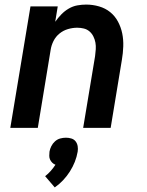

<svg xmlns="http://www.w3.org/2000/svg" viewBox="-20 -558 640 838"><path d="M25 0 113 -530H232L221 -463Q233 -480 247.5 -495Q262 -510 280 -520.5Q298 -531 317.5 -534.5Q337 -538 356 -538Q385 -538 412.5 -530Q440 -522 461 -505Q482 -488 495 -463.5Q508 -439 513.5 -412Q519 -385 518 -355.5Q517 -326 512 -297L463 0H343L395 -313Q397 -328 398 -343Q399 -358 396.5 -372Q394 -386 387.5 -399Q381 -412 370.5 -421Q360 -430 346 -433.5Q332 -437 317 -437Q297 -437 276.5 -431Q256 -425 239.5 -411.5Q223 -398 213.5 -379Q204 -360 201 -340L145 0ZM219 260 177 211Q190 201 201.5 188Q213 175 222 161Q214 158 208 152Q202 146 198.5 138.5Q195 131 195 122Q195 113 196 104Q198 92 204 80Q210 68 220 59Q230 50 242.5 46.5Q255 43 268 43Q280 43 291.5 46.5Q303 50 310 59Q317 68 319 80Q321 92 319 104Q315 127 306.5 148.5Q298 170 285 190.5Q272 211 255.5 228.5Q239 246 219 260Z"/></svg>

Font: Iosevka Curly Extended
Style: Bold Italic
Weight: 700
Width: 7
Italic angle: -9°
Monospace: yes
Designer: Belleve Invis
Foundry: Belleve Invis
Version: Version 11.1.0; ttfautohint (v1.8.3)